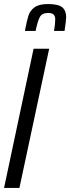

<svg xmlns="http://www.w3.org/2000/svg" viewBox="-22 -929 347 949"><path d="M-2 0 144 -688H221L74 0ZM305 -844Q305 -828 297 -776H245Q251 -811 251 -834Q251 -849 243 -857Q235 -865 216 -865Q186 -865 175 -845Q164 -825 154 -776H101Q111 -829 119 -853Q127 -877 149 -893Q171 -909 215 -909Q266 -909 285.5 -893Q305 -877 305 -844Z"/></svg>

Font: Saira Ultra Condensed Medium
Style: Italic
Weight: 500
Width: 1
Italic angle: -12°
Designer: Hector Gatti with collaboration of the Omnibus-Type team
Foundry: Omnibus-Type
Version: Version 1.001; ttfautohint (v1.8)